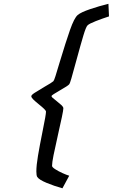

<svg xmlns="http://www.w3.org/2000/svg" viewBox="-20 -805 600 1021"><path d="M178.2 136.2Q173.3 128.4 173.3 106.9Q173.3 74.7 181.9 23.7Q190.4 -27.3 207 -109.9Q224.6 -195.8 224.6 -210.9Q224.6 -216.3 214.8 -225.8Q205.1 -235.4 187.5 -249.5Q166.5 -266.6 156.5 -276.6Q146.5 -286.6 146.5 -293.5Q146.5 -299.8 163.6 -311Q180.7 -322.3 214.8 -342.3Q256.8 -366.2 263.7 -373Q267.6 -377 275.1 -400.6Q282.7 -424.3 298.3 -477.1Q330.1 -582.5 352.3 -645.8Q374.5 -709 393.1 -725.1Q410.2 -739.7 459 -756.3Q507.8 -772.9 556.6 -784.7L559.6 -717.8Q524.4 -706.5 489 -692.6Q453.6 -678.7 445.3 -669.9Q437 -661.6 423.1 -615.2Q409.2 -568.8 385.7 -482.4Q366.7 -413.1 359.4 -387.5Q352.1 -361.8 347.7 -356.4Q341.3 -348.6 298.3 -324.2Q276.9 -312 265.4 -304.4Q253.9 -296.9 253.9 -293.9Q253.9 -290.5 259.8 -284.9Q265.6 -279.3 279.8 -268.6Q297.9 -254.4 307.4 -245.4Q316.9 -236.3 316.9 -229Q316.9 -219.7 309.1 -182.6Q301.3 -145.5 291.5 -103Q272.5 -18.1 264.6 20.8Q256.8 59.6 256.8 77.1Q256.8 84 273.4 94.7Q290 105.5 312.3 115.5Q334.5 125.5 348.1 129.4L312 196.3Q268.1 184.1 228 167.5Q188 150.9 178.2 136.2Z"/></svg>

Font: Lesson One
Style: Italic
Weight: 400
Italic angle: -14°
Designer: But Ko, Victor Gaultney, Annie Olsen, Julie Remington, Don Collingsworth, Eric Hays, Becca Hirsbrunner
Version: Version 1.100